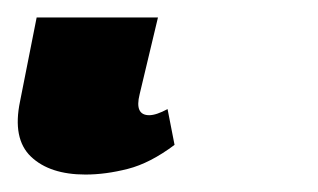

<svg xmlns="http://www.w3.org/2000/svg" viewBox="-46 37 364 220"><path d="M52 237Q11 237 -10.5 216.5Q-32 196 -23 153L-4 57H135L114 145Q108 169 125 169Q133 169 146 162L154 203Q126 224 100.5 230.5Q75 237 52 237Z"/></svg>

Font: Noto Serif SemiCondensed
Style: Bold Italic
Weight: 700
Width: 4
Italic angle: -12°
Designer: Monotype Design Team
Foundry: Monotype Imaging Inc.
Version: Version 2.014